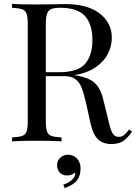

<svg xmlns="http://www.w3.org/2000/svg" viewBox="-20 -728 700 989"><path d="M660 -50Q637 -16 614 -1Q591 14 553 14Q512 14 485.5 -10Q459 -34 446 -94L424 -194Q412 -246 401.5 -274Q391 -302 370 -319Q349 -336 311 -336H216V-106Q216 -68 222 -51Q228 -34 244.5 -28Q261 -22 297 -20V0Q251 -3 170 -3Q84 -3 42 0V-20Q78 -22 94.5 -28Q111 -34 117 -51Q123 -68 123 -106V-602Q123 -640 117 -657Q111 -674 94.5 -680Q78 -686 42 -688V-708Q84 -705 164 -705L272 -706Q291 -707 315 -707Q431 -707 493.5 -658.5Q556 -610 556 -533Q556 -494 537.5 -454.5Q519 -415 475.5 -383.5Q432 -352 362 -341L374 -339Q440 -328 470 -299Q500 -270 514 -207L539 -105Q549 -59 560 -41Q571 -23 590 -23Q607 -23 618.5 -32Q630 -41 645 -61ZM216 -602V-356H283Q382 -356 419 -400Q456 -444 456 -522Q456 -604 417 -646Q378 -688 290 -688Q259 -688 243.5 -681Q228 -674 222 -656Q216 -638 216 -602ZM395 139Q395 177 377 200.5Q359 224 313 241L306 223Q332 215 350.5 198.5Q369 182 368 160Q350 176 326 176Q303 176 288.5 161.5Q274 147 274 122Q274 100 290.5 84.5Q307 69 330 69Q359 69 377 89Q395 109 395 139Z"/></svg>

Font: Playfair Display SC
Style: Regular
Weight: 400
Designer: Claus Eggers Sørensen
Foundry: Claus Eggers Sørensen
Version: Version 1.200; ttfautohint (v1.6)